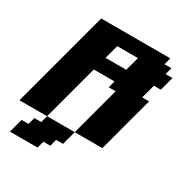

<svg xmlns="http://www.w3.org/2000/svg" viewBox="-245 -1065 1441 1504"><g transform="rotate(30 475.5 -312.5)"><path d="M58.1 250H308.1L324.7 187.5H387.2L403.8 125H466.3Q472.2 104 483.2 62.5Q494.1 21 500 0H250L233.4 62.5H170.9L153.8 125H91.3Q85.9 145.5 74.7 187.3Q63.5 229 58.1 250ZM500 0H750Q772 -83 816.7 -250Q861.3 -417 883.8 -500H821.3Q827.1 -520.5 838.4 -562.3Q849.6 -604 855 -625H917.5Q922.9 -645.5 934.1 -687.3Q945.3 -729 951.2 -750H888.7L905.3 -812.5H842.8L859.4 -875H234.4Q195.3 -729 117.2 -437.5Q39.1 -146 0 0H250Q272 -83 316.7 -250Q361.3 -417 383.8 -500H571.3L554.7 -437.5H617.2ZM605 -625H417.5Q423.3 -646 434.6 -687.7Q445.8 -729.5 451.2 -750H638.7Q633.3 -729.5 622.1 -687.5Q610.8 -645.5 605 -625Z"/></g></svg>

Font: Faithful 32x
Style: BoldOblique
Weight: 400
Foundry: Faithful Resource Pack
Version: Version 1.0; January 27, 2023